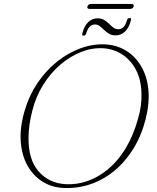

<svg xmlns="http://www.w3.org/2000/svg" viewBox="-20 -936 794 969"><path d="M510.5 -712Q570 -709 616.5 -680.2Q663 -651.5 692.5 -601.5Q722 -551.5 728.8 -483.8Q735.5 -416 715 -334.5Q693.5 -250.5 652.5 -184.5Q611.5 -118.5 556.2 -73.2Q501 -28 435.5 -6Q370 16 298.5 12.5Q239.5 9.5 192.8 -20.5Q146 -50.5 117.5 -102.5Q89 -154.5 84.5 -225.2Q80 -296 105.5 -381Q128 -456.5 170.2 -518.5Q212.5 -580.5 268.2 -625Q324 -669.5 386.2 -692.2Q448.5 -715 510.5 -712ZM312.5 -6.5Q368.5 -3.5 423 -22.8Q477.5 -42 526.5 -83Q575.5 -124 614 -187.2Q652.5 -250.5 676.5 -336Q686.5 -370.5 690.8 -402Q695 -433.5 694 -462Q693 -533 666.2 -583.5Q639.5 -634 595.8 -661.8Q552 -689.5 499.5 -692.5Q444 -695.5 388.2 -673.2Q332.5 -651 283.2 -608.5Q234 -566 197.2 -506.8Q160.5 -447.5 143 -377Q133.5 -340.5 129 -307.2Q124.5 -274 124 -244.5Q122 -131 175 -70.8Q228 -10.5 312.5 -6.5ZM563 -757.5Q543 -757.5 529.5 -766Q516 -774.5 505.2 -785Q494.5 -795.5 483.8 -804Q473 -812.5 459 -812.5Q428 -812.5 415 -767Q411.5 -756 401.5 -756Q391.5 -756 395.5 -767Q405.5 -806 425.5 -824.8Q445.5 -843.5 472.5 -843.5Q492.5 -843.5 506.2 -835Q520 -826.5 530.5 -815.8Q541 -805 552 -796.8Q563 -788.5 577.5 -788.5Q608 -788.5 620.5 -833Q623.5 -845 634.5 -845Q645 -845 640.5 -833Q630.5 -794.5 610.2 -776Q590 -757.5 563 -757.5ZM421 -903Q423 -909 427.8 -912.5Q432.5 -916 439.5 -916H643Q650 -916 653 -912.5Q656 -909 654.5 -903Q652.5 -897.5 647.8 -894.2Q643 -891 635.5 -891H432Q425.5 -891 422.5 -894.2Q419.5 -897.5 421 -903Z"/></svg>

Font: Fraunces Thin
Style: Italic
Weight: 250
Italic angle: -16°
Version: Version 1.000;[b76b70a41]